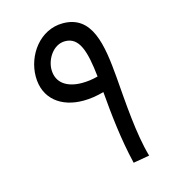

<svg xmlns="http://www.w3.org/2000/svg" viewBox="-103 -766 779 858"><g transform="rotate(-15 286.0 -337.0)"><path d="M410 5 485 -8C454 -116 445 -261 435 -384C422 -538 401 -679 265 -679C159 -679 87 -579 87 -480C87 -377 163 -320 267 -321C297 -321 328 -326 361 -335C370 -229 382 -112 410 5ZM163 -492C163 -540 199 -599 254 -599C320 -599 341 -529 354 -409C328 -402 303 -399 280 -399C212 -399 163 -429 163 -492Z"/></g></svg>

Font: Noto Sans Math
Style: Regular
Weight: 400
Designer: Monotype Design Team, Delve Withrington, Jeff Kellem
Foundry: Monotype Imaging Inc., Delve Fonts LLC
Version: Version 3.000